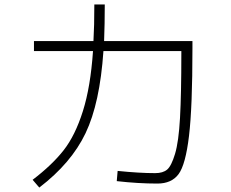

<svg xmlns="http://www.w3.org/2000/svg" viewBox="-20 -820 1040 865"><path d="M405 -800H452Q452 -712 449 -635H847V-602Q847 -337 831.5 -207.5Q816 -78 784.5 -35.5Q753 7 689 7Q602 7 506 -4L510 -50Q608 -40 679 -40Q714 -40 733 -56Q752 -72 768.5 -126.5Q785 -181 791 -289Q797 -397 797 -578V-590H446Q430 -355 365.5 -220Q301 -85 157 25L127 -10Q215 -77 267 -143.5Q319 -210 353.5 -319.5Q388 -429 399 -590H133V-635H401Q405 -702 405 -800Z"/></svg>

Font: M PLUS 1p Light
Style: Regular
Weight: 300
Version: Version 1.061